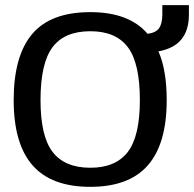

<svg xmlns="http://www.w3.org/2000/svg" viewBox="-20 -709 752 744"><path d="M33 -321Q33 -492 104.5 -577Q176 -662 330 -662Q480 -662 552 -578Q584 -582 596.5 -600Q609 -618 609 -653V-689H712V-652Q712 -531 594 -510Q626 -437 626 -321Q626 -152 553 -68.5Q480 15 330 15Q179 15 106 -68.5Q33 -152 33 -321ZM522 -321Q522 -464 475.5 -526Q429 -588 330 -588Q230 -588 183.5 -526Q137 -464 137 -321Q137 -181 184 -120Q231 -59 330 -59Q428 -59 475 -120Q522 -181 522 -321Z"/></svg>

Font: Pridi
Style: Regular
Weight: 400
Designer: Katatrad Team
Foundry: CadsonDemak
Version: Version 1.001